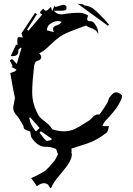

<svg xmlns="http://www.w3.org/2000/svg" viewBox="-20 -819 714 1034"><path d="M270 -646Q265.6 -656.2 265.6 -663.6Q265.6 -677.2 288.1 -683.6Q308.6 -690.9 311.5 -701.7Q300.8 -705.6 291 -705.6Q274.4 -705.6 253.9 -693.1Q233.4 -680.7 232.4 -655.8ZM174.3 -111.8 193.4 -129.9 144 -185.5H136.7L139.6 -174.8Q145 -149.4 164.1 -123L170.9 -113.3Q171.9 -112.3 172.9 -112.3Q173.8 -112.3 174.3 -111.8ZM234.4 -60.1Q237.8 -60.1 247.6 -63L257.3 -65.4V-72.8L200.7 -111.8L192.9 -104.5L202.6 -91.8Q213.9 -75.2 228.5 -61.5Q230.5 -60.1 234.4 -60.1ZM561.5 -680.2 398.4 -798.8 408.7 -797.9Q419.4 -796.9 427.7 -795.4Q429.2 -794.9 430.7 -792.7Q432.1 -790.5 433.6 -790Q461.4 -787.6 481.4 -772.7Q501.5 -757.8 518.6 -738.8L534.2 -723.1Q545.9 -711.4 557.1 -697.8L566.9 -686ZM282.2 -16.6Q282.2 -17.1 281.7 -17.1Q272.5 -21 262.7 -23.4L257.3 -24.9Q246.6 -28.3 235.8 -28.3H226.1Q183.1 -28.3 150.4 -77.1Q146 -84.5 145 -96.7L142.6 -110.4Q137.7 -113.3 130.4 -115.2Q121.1 -117.7 114 -122.3Q106.9 -127 106.9 -136.7V-139.6Q102.5 -146.5 99.6 -152.3Q79.1 -188.5 70.3 -196.8Q51.3 -215.3 51.3 -238.8Q51.3 -247.6 54.2 -257.3Q57.1 -271.5 59.1 -284.2Q59.6 -289.1 60.5 -293.5L57.6 -304.7L53.2 -325.7Q38.6 -404.3 35.2 -425.8L59.6 -434.1L69.3 -443.8L40.5 -459Q43.9 -460.9 48.3 -461.9Q46.9 -464.4 45.9 -467.3L37.6 -483.4Q34.2 -488.3 33.7 -492.7Q33.7 -494.1 35.6 -496.1Q37.6 -498 39.6 -499Q41.5 -500 43 -500Q46.9 -500 53.7 -493.2Q57.6 -489.3 64.9 -480.5L70.3 -474.6L95.7 -559.6L92.8 -563.5Q90.3 -561 87.2 -558.8Q84 -556.6 81.5 -554.2Q79.1 -551.8 79.1 -549.8V-544.9Q79.1 -516.6 47.9 -516.6L37.6 -517.1Q45.4 -533.2 52.5 -548.8Q59.6 -564.5 66.9 -579.1L74.2 -575.7Q73.2 -589.8 73.2 -598.6Q73.2 -604.5 74 -611.8Q74.7 -619.1 84.5 -619.1Q91.3 -619.1 103 -616.7L100.6 -624.5L95.7 -639.6L168.5 -749.5L179.2 -742.7L125.5 -659.2L133.3 -653.8Q168.9 -696.3 207.5 -740.7Q195.8 -746.1 195.8 -752Q195.8 -754.4 197.8 -757.1Q199.7 -759.8 204.3 -763.7Q209 -767.6 212.4 -772.5Q221.2 -761.2 227.5 -761.2Q234.9 -761.2 244.1 -772.5Q249 -777.8 254.4 -781.7Q255.9 -777.8 257.1 -772.7Q258.3 -767.6 260.7 -758.8L274.9 -790Q277.8 -782.7 277.8 -780.8Q314.9 -793 321.8 -793Q325.2 -793 329.6 -791Q334 -789.1 336.2 -785.6Q338.4 -782.2 338.4 -776.4Q338.4 -771 336.2 -767.8Q334 -764.6 329.1 -763.2Q321.3 -761.2 299.8 -761.2H270Q285.2 -744.6 299.3 -742.7Q305.2 -741.7 310.5 -741.7Q318.8 -741.7 326.7 -743.7Q331.1 -744.6 336.7 -745.1Q342.3 -745.6 349.1 -746.6Q372.6 -750 396 -750Q398.9 -750 413.6 -749.8Q428.2 -749.5 454.6 -735.8Q453.6 -731.4 452.1 -727.5Q449.2 -721.2 449.2 -715.3Q449.2 -704.6 469.7 -704.6Q479.5 -704.1 489 -692.6Q498.5 -681.2 504.4 -665Q509.3 -651.4 509.3 -638.7V-634.8Q503.4 -650.4 491.9 -657.7Q480.5 -665 468.3 -668.9Q453.1 -673.3 443.4 -681.6L403.8 -667Q389.6 -661.1 375 -655.8Q338.4 -643.1 306.2 -624Q275.4 -602.1 247.1 -574Q218.8 -545.9 201.2 -537.1L191.4 -532.2Q202.1 -519.5 202.1 -510.7Q202.1 -507.8 199.2 -501.7Q196.3 -495.6 177.2 -489.7Q171.9 -487.8 168.2 -479.7Q164.6 -471.7 163.6 -463.9Q153.3 -370.6 153.3 -323.2Q153.3 -254.4 189.5 -194.8Q201.7 -178.7 219.7 -166.5L236.8 -152.8Q251.5 -140.1 261.7 -123Q293 -111.8 325.7 -111.8Q353 -111.8 380.9 -123.5Q410.2 -137.2 437 -155.8L459 -169.4Q467.8 -175.3 475.1 -183.6Q490.7 -202.6 507.8 -202.6L512.7 -202.1Q515.1 -202.1 517.3 -204.3Q519.5 -206.5 528.3 -220.2Q561 -265.1 564.9 -283.2L566.9 -290.5Q579.6 -307.6 587.9 -314.7Q596.2 -321.8 605.5 -321.8Q620.1 -321.8 634.8 -307.6Q636.7 -305.2 636.7 -300.3Q636.7 -293.5 634.3 -287.1Q619.6 -252 596.4 -223.1Q573.2 -194.3 546.9 -167.5Q541.5 -162.1 536.1 -150.9L531.7 -142.1Q534.7 -141.6 537.4 -140.6Q540 -139.6 542.5 -139.6H566.9Q564.9 -133.8 564 -127.4Q560.5 -109.9 553.7 -104.5Q520 -77.6 481 -58.6Q448.7 -44.4 414.1 -34.7L385.7 -25.4Q375 -21.5 364.3 -18.6Q365.7 -13.7 365.7 -7.8Q365.7 -2.9 364.7 2.9Q366.7 8.3 366.7 14.6Q366.7 47.4 314.9 107.4L304.2 120.6Q264.6 167 256.8 190.9Q255.4 192.4 254.2 193.1Q252.9 193.8 251 195.3Q241.2 176.3 234.4 172.4Q225.6 167.5 216.8 167.5Q199.7 167.5 178.7 184.1Q166 164.1 147.9 140.1Q180.7 127 224.1 100.1Q247.1 79.6 265.6 55.7Q275.9 47.4 287.6 20L292.5 13.2Q288.1 -1 282.2 -16.6Z"/></svg>

Font: Unutterable
Style: Regular
Weight: 400
Designer: GGBotNet
Foundry: f0n7.com
Version: 1.00